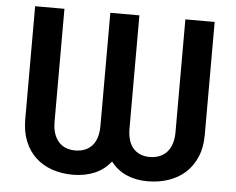

<svg xmlns="http://www.w3.org/2000/svg" viewBox="-52 -789 1055 860"><g transform="rotate(5 475.5 -358.5)"><path d="M71.7 -727.3H203.5V-219.5Q203.5 -189.6 210.9 -167.3Q218.4 -144.9 231.7 -129.8Q245 -114.7 264 -107.1Q283 -99.4 305.8 -99.4Q354.4 -99.4 382.1 -129.6Q409.8 -159.8 409.8 -219.5V-727.3H540.5V-219.5Q540.5 -159.8 567.5 -129.6Q594.5 -99.4 641.3 -99.4Q665.1 -99.4 684.7 -107.1Q704.2 -114.7 718 -129.6Q731.9 -144.5 739.5 -167.1Q747.2 -189.6 747.2 -219.5V-727.3H878.9V-219.5Q878.9 -163 860.6 -120Q842.3 -77.1 810.4 -48.3Q778.4 -19.5 735.1 -4.8Q691.8 9.9 641.3 9.9Q588.8 9.9 546.5 -8.5Q504.3 -27 475.5 -64.6Q446.4 -27 402.7 -8.5Q359 9.9 305.8 9.9Q255 9.9 212 -4.8Q169 -19.5 138 -48.3Q106.9 -77.1 89.3 -120Q71.7 -163 71.7 -219.5Z"/></g></svg>

Font: Interop SemBd
Style: Regular
Weight: 600
Designer: Rasmus Andersson, Google, Jang Haemin
Foundry: jhaemin
Version: Version 1.008